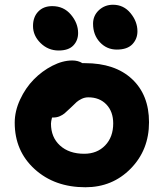

<svg xmlns="http://www.w3.org/2000/svg" viewBox="-20 -789 690 809"><path d="M472.2 -580.1Q429.7 -580.1 400.9 -611.1Q372.1 -642.1 372.1 -689Q372.1 -723.1 396.7 -746.1Q421.4 -769 456.1 -769Q501 -769 530 -733.6Q559.1 -698.2 559.1 -657.2Q559.1 -625 537.6 -602.5Q516.1 -580.1 472.2 -580.1ZM227.1 -576.2Q183.1 -576.2 151.1 -607.4Q119.1 -638.7 119.1 -679.2Q119.1 -717.3 141.1 -740.2Q163.1 -763.2 200.2 -763.2Q248.5 -763.2 278.8 -727.3Q309.1 -691.4 309.1 -649.9Q309.1 -618.2 288.8 -597.2Q268.6 -576.2 227.1 -576.2ZM339.8 0Q210 0 126 -76.4Q42 -152.8 42 -272Q42 -320.8 64.7 -369.6Q87.4 -418.5 122.3 -454.1Q157.2 -489.7 200.7 -512Q244.1 -534.2 284.2 -534.2Q309.6 -534.2 327.1 -522.9H337.9Q464.4 -522.9 536.1 -456.1Q607.9 -389.2 607.9 -273.9Q607.9 -157.2 530.8 -78.6Q453.6 0 339.8 0ZM194.8 -268.1Q194.8 -210.4 232.9 -175.8Q271 -141.1 335 -141.1Q389.2 -141.1 423.1 -176.3Q457 -211.4 457 -269Q457 -318.8 428.2 -348.9Q399.4 -378.9 352.1 -378.9Q337.4 -378.9 324.2 -372.6Q311 -366.2 303 -359.1Q294.9 -352.1 277.8 -335Q259.8 -317.9 252 -311.3Q244.1 -304.7 231.9 -299.3Q219.7 -293.9 205.1 -293.9H199.2Q194.8 -276.4 194.8 -268.1Z"/></svg>

Font: Shantell Sans Bouncy
Style: Bold
Weight: 700
Designer: Stephen Nixon, Anya Danilova, Shantell Martin
Foundry: Arrow Type
Version: Version 1.006;[9816181b4]